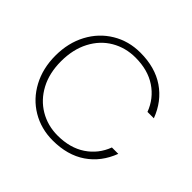

<svg xmlns="http://www.w3.org/2000/svg" viewBox="-169 -905 1107 1107"><g transform="rotate(45 385.0 -351.0)"><path d="M54 -350Q54 -454 97.5 -535.5Q141 -617 217.5 -663Q294 -709 389 -709Q509 -709 591 -653Q673 -597 711 -496H659Q629 -576 559.5 -622.5Q490 -669 389 -669Q308 -669 242 -630.5Q176 -592 138 -519.5Q100 -447 100 -350Q100 -254 138 -182.5Q176 -111 242 -72Q308 -33 389 -33Q490 -33 559.5 -79.5Q629 -126 659 -206H711Q673 -105 591 -49Q509 7 389 7Q294 7 217.5 -38.5Q141 -84 97.5 -165.5Q54 -247 54 -350Z"/></g></svg>

Font: Fz Poppins ExtLt
Style: Regular
Weight: 200
Designer: Ninad Kale (Devanagari), Jonny Pinhorn (Latin)
Foundry: Indian Type Foundry
Version: Vit hóa bi Vntype.Com & FontZin.Com